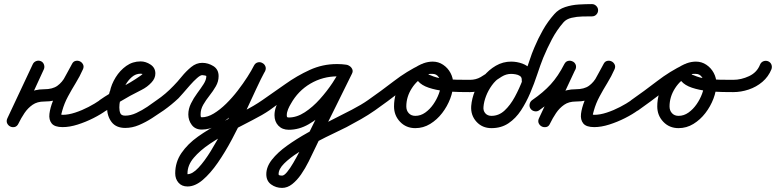

<svg xmlns="http://www.w3.org/2000/svg" viewBox="-20 -591 3791 938"><path d="M180 -292Q191 -287 195 -275Q199 -263 194 -252Q164 -186 133 -119.5Q102 -53 70 13Q64 26 52.5 28.5Q41 31 30 27Q20 22 15 11Q10 0 16 -13Q35 -51 59 -83.5Q83 -116 116 -135.5Q149 -155 196 -155Q237 -155 260.5 -172Q284 -189 299 -217.5Q314 -246 332 -279Q338 -291 349.5 -293.5Q361 -296 371 -291Q381 -286 386 -275.5Q391 -265 385 -252Q370 -218 350 -185.5Q330 -153 312 -119.5Q294 -86 284 -50Q281 -36 279.5 -33Q278 -30 286 -30Q314 -30 347.5 -41Q381 -52 412.5 -68.5Q444 -85 467 -101Q477 -109 489 -107Q501 -105 508 -94Q516 -84 514 -72Q512 -60 501 -53Q474 -33 436.5 -14Q399 5 359.5 17.5Q320 30 286 30Q247 30 232.5 12Q218 -6 221.5 -35Q225 -64 239 -99Q253 -134 271.5 -168.5Q290 -203 306.5 -232Q323 -261 331 -277Q337 -290 348.5 -292.5Q360 -295 370 -290Q381 -285 386 -274Q391 -263 384 -250Q361 -207 339 -171.5Q317 -136 284 -115.5Q251 -95 196 -95Q162 -95 139 -79Q116 -63 99.5 -38.5Q83 -14 70 13Q63 27 51.5 29.5Q40 32 30 27Q20 22 15 11.5Q10 1 16 -13Q47 -79 78 -145Q109 -211 140 -277Q145 -288 156.5 -292.5Q168 -297 180 -292Z M501 -52Q491 -45 479 -47.5Q467 -50 459 -60Q452 -70 454.5 -82Q457 -94 467 -102Q514 -135 566 -161Q618 -187 665 -220Q667 -221 673 -226Q679 -231 679 -232Q679 -231 679 -231Q679 -228 680 -227Q676 -231 667 -231Q643 -231 624 -214.5Q605 -198 592.5 -175Q580 -152 575 -132Q575 -132 575 -131Q575 -129 575 -129Q570 -113 566.5 -98Q563 -83 563 -66Q563 -49 568 -37.5Q573 -26 592 -26Q618 -26 646 -39Q674 -52 700 -69.5Q726 -87 746 -102Q746 -102 746 -102Q746 -102 746 -102Q756 -109 768 -106.5Q780 -104 788 -94Q795 -84 792.5 -72Q790 -60 780 -52Q754 -34 723 -14Q692 6 659 20Q626 34 592 34Q547 34 525 5Q503 -24 503 -66Q503 -87 507 -107Q511 -127 517 -147Q517 -147 517 -145Q517 -144 517 -144Q524 -179 545 -213Q566 -247 597 -269Q628 -291 667 -291Q692 -291 715.5 -275.5Q739 -260 739 -232Q739 -208 720 -188Q700 -166 671 -151.5Q642 -137 616 -123Q587 -107 558 -89.5Q529 -72 501 -52Q501 -52 501 -52Q501 -52 501 -52Z M780 -52Q770 -45 758 -47.5Q746 -50 738 -60Q731 -70 733.5 -82Q736 -94 746 -102Q789 -131 828 -172Q846 -190 867.5 -216.5Q889 -243 914 -263.5Q939 -284 968 -284Q997 -284 1022.5 -268Q1048 -252 1048 -219Q1048 -193 1034.5 -169.5Q1021 -146 1003.5 -124Q986 -102 973 -79.5Q960 -57 960 -32Q960 -29 960.5 -23.5Q961 -18 966 -18Q994 -18 1024.5 -36.5Q1055 -55 1085 -84.5Q1115 -114 1141.5 -148.5Q1168 -183 1188.5 -215Q1209 -247 1221 -271Q1228 -284 1240 -286Q1252 -288 1262 -283Q1272 -277 1276.5 -266Q1281 -255 1274 -242Q1256 -209 1231 -155Q1206 -101 1176.5 -37.5Q1147 26 1113.5 89Q1080 152 1044 204Q1008 256 970.5 288Q933 320 896 320Q868 320 852 301.5Q836 283 836 256Q836 201 866.5 156.5Q897 112 947 76.5Q997 41 1055 11Q1113 -19 1167.5 -46.5Q1222 -74 1262 -102Q1272 -109 1284 -106.5Q1296 -104 1304 -94Q1311 -84 1308.5 -72Q1306 -60 1296 -52Q1264 -30 1214 -4.5Q1164 21 1109 50Q1054 79 1005.5 111.5Q957 144 926.5 180Q896 216 896 256Q896 260 896 260Q920 260 949.5 228.5Q979 197 1010 146.5Q1041 96 1072.5 35.5Q1104 -25 1132 -85.5Q1160 -146 1183.5 -195Q1207 -244 1222 -272Q1229 -284 1240.5 -286.5Q1252 -289 1262 -283Q1272 -278 1276.5 -267Q1281 -256 1275 -243Q1259 -213 1234.5 -175Q1210 -137 1179.5 -99Q1149 -61 1113.5 -29Q1078 3 1040.5 22.5Q1003 42 966 42Q934 42 917 19.5Q900 -3 900 -32Q900 -59 913 -85.5Q926 -112 943.5 -135.5Q961 -159 974.5 -180Q988 -201 988 -219Q988 -221 979.5 -222.5Q971 -224 968 -224Q959 -224 942.5 -209.5Q926 -195 908 -174.5Q890 -154 874.5 -136Q859 -118 852 -111Q818 -79 780 -52Q780 -52 780 -52Q780 -52 780 -52Z M1254 -60Q1247 -70 1249.5 -82Q1252 -94 1262 -102Q1316 -139 1373.5 -180Q1431 -221 1493.5 -249.5Q1556 -278 1625 -278Q1637 -278 1648 -277Q1659 -276 1671 -275Q1685 -273 1691.5 -262.5Q1698 -252 1696 -241Q1695 -230 1686 -221.5Q1677 -213 1663 -215Q1646 -218 1629 -218Q1557 -218 1496.5 -182.5Q1436 -147 1401 -84Q1394 -73 1387.5 -57.5Q1381 -42 1381 -28Q1381 -22 1382.5 -19.5Q1384 -17 1391 -17Q1430 -17 1469 -42.5Q1508 -68 1542.5 -106.5Q1577 -145 1604 -185.5Q1631 -226 1645 -256Q1652 -270 1663.5 -272.5Q1675 -275 1685 -270Q1695 -265 1700.5 -254Q1706 -243 1699 -230Q1661 -152 1622.5 -75Q1584 2 1546 79Q1546 79 1546 80Q1545 80 1545 80Q1534 102 1519.5 133Q1505 164 1488 198Q1471 232 1451 261Q1431 290 1407.5 308.5Q1384 327 1358 327Q1328 327 1304.5 310Q1281 293 1281 260Q1281 224 1308.5 189Q1336 154 1382 121Q1428 88 1483.5 57Q1539 26 1595 -2Q1651 -30 1699 -55Q1747 -80 1778 -102Q1788 -109 1800 -106.5Q1812 -104 1820 -94Q1827 -84 1824.5 -72Q1822 -60 1812 -52Q1779 -29 1744 -9Q1709 11 1673 30Q1652 41 1612.5 59.5Q1573 78 1526.5 102.5Q1480 127 1437.5 154Q1395 181 1368 208Q1341 235 1341 260Q1341 265 1348 266Q1355 267 1358 267Q1368 267 1382.5 249.5Q1397 232 1413 204.5Q1429 177 1444.5 147Q1460 117 1472.5 91Q1485 65 1493 52Q1493 52 1492 52Q1492 53 1492 53Q1530 -25 1568.5 -102Q1607 -179 1645 -256Q1652 -270 1663.5 -272.5Q1675 -275 1685 -270Q1695 -265 1700.5 -254Q1706 -243 1699 -230Q1680 -190 1648.5 -143Q1617 -96 1576 -53.5Q1535 -11 1488 16Q1441 43 1391 43Q1359 43 1340 23Q1321 3 1321 -28Q1321 -50 1329.5 -72Q1338 -94 1348 -113Q1391 -191 1466 -234.5Q1541 -278 1629 -278Q1650 -278 1671 -275Q1686 -273 1692 -262.5Q1698 -252 1697 -241Q1695 -230 1686.5 -221.5Q1678 -213 1663 -215Q1654 -216 1644.5 -217Q1635 -218 1625 -218Q1579 -218 1535.5 -202Q1492 -186 1451 -160.5Q1410 -135 1371 -106.5Q1332 -78 1296 -52Q1286 -45 1274 -47.5Q1262 -50 1254 -60Z M1770 -60Q1763 -70 1765.5 -82.5Q1768 -95 1778 -102Q1841 -146 1904 -194.5Q1967 -243 2036 -276Q2050 -283 2060.5 -277.5Q2071 -272 2076 -262Q2081 -252 2078 -240Q2075 -228 2062 -222Q2019 -202 1992 -160Q1965 -118 1965 -71Q1965 -51 1977 -38Q1989 -25 2009 -25Q2035 -25 2057.5 -41Q2080 -57 2097 -81.5Q2114 -106 2124 -133Q2134 -160 2134 -183Q2134 -199 2123 -214.5Q2112 -230 2094 -230Q2089 -230 2081.5 -230Q2074 -230 2073 -228Q2073 -228 2073 -228Q2073 -228 2073 -228Q2073 -227 2074.5 -226.5Q2076 -226 2084 -223Q2111 -211 2144.5 -206.5Q2178 -202 2212.5 -201.5Q2247 -201 2276 -201Q2276 -201 2276 -201Q2276 -201 2276 -201Q2288 -201 2297 -192Q2306 -183 2306 -171Q2306 -159 2297 -150Q2288 -141 2276 -141Q2259 -141 2224.5 -141.5Q2190 -142 2149.5 -146.5Q2109 -151 2074.5 -162.5Q2040 -174 2022.5 -194.5Q2005 -215 2017 -248Q2017 -248 2017 -248Q2017 -248 2017 -248Q2025 -273 2048 -281.5Q2071 -290 2094 -290Q2122 -290 2145 -274.5Q2168 -259 2181 -234.5Q2194 -210 2194 -183Q2194 -147 2179.5 -109Q2165 -71 2140 -38.5Q2115 -6 2081.5 14.5Q2048 35 2009 35Q1964 35 1934.5 4Q1905 -27 1905 -71Q1905 -136 1941.5 -193Q1978 -250 2037 -277Q2050 -283 2061 -277.5Q2072 -272 2076 -262Q2081 -252 2078.5 -240.5Q2076 -229 2063 -223Q1996 -190 1934.5 -142.5Q1873 -95 1812 -52Q1802 -45 1789.5 -47.5Q1777 -50 1770 -60Z M2246 -171Q2246 -183 2254.5 -192Q2263 -201 2276 -201Q2305 -201 2328.5 -214.5Q2352 -228 2374.5 -246Q2397 -264 2421.5 -277Q2446 -290 2478 -290Q2478 -290 2478 -290Q2477 -290 2477 -290Q2505 -290 2531.5 -280.5Q2558 -271 2574.5 -250.5Q2591 -230 2588 -198Q2587 -183 2577.5 -176.5Q2568 -170 2556 -170Q2545 -171 2536.5 -179Q2528 -187 2529 -202Q2529 -214 2520 -220Q2511 -226 2498.5 -228Q2486 -230 2477 -230Q2449 -230 2425 -214.5Q2401 -199 2383 -174Q2365 -149 2354.5 -121.5Q2344 -94 2342 -69Q2340 -50 2351 -37.5Q2362 -25 2381 -25Q2417 -25 2445 -51Q2473 -77 2495 -117.5Q2517 -158 2534.5 -204Q2552 -250 2565.5 -291.5Q2579 -333 2591 -360Q2609 -403 2632.5 -444.5Q2656 -486 2688 -522Q2709 -546 2741 -556.5Q2773 -567 2807.5 -569Q2842 -571 2872 -571Q2884 -571 2893 -562Q2902 -553 2902 -541Q2902 -529 2893.5 -520Q2885 -511 2872 -511Q2854 -511 2826 -510.5Q2798 -510 2772.5 -504Q2747 -498 2733 -482Q2700 -444 2676.5 -399.5Q2653 -355 2634 -309Q2620 -274 2605 -228.5Q2590 -183 2570.5 -137Q2551 -91 2525.5 -52Q2500 -13 2464.5 11Q2429 35 2381 35Q2336 35 2307.5 3.5Q2279 -28 2282 -73Q2285 -110 2300.5 -148Q2316 -186 2342 -218Q2368 -250 2402.5 -270Q2437 -290 2477 -290Q2505 -290 2531.5 -280.5Q2558 -271 2574.5 -250.5Q2591 -230 2588 -198Q2587 -183 2577.5 -176.5Q2568 -170 2556 -170Q2545 -171 2536.5 -179Q2528 -187 2529 -202Q2529 -214 2520 -220Q2511 -226 2498.5 -228Q2486 -230 2477 -230Q2477 -230 2477 -230Q2477 -230 2477 -230Q2453 -230 2431 -216.5Q2409 -203 2386 -185.5Q2363 -168 2336.5 -154.5Q2310 -141 2276 -141Q2264 -141 2255 -150Q2246 -159 2246 -171Z M2572 -60Q2565 -70 2567.5 -82.5Q2570 -95 2580 -102Q2634 -139 2670.5 -179Q2707 -219 2737 -278Q2744 -291 2755.5 -293.5Q2767 -296 2777 -291Q2787 -287 2792 -276Q2797 -265 2791 -252Q2760 -186 2729 -119.5Q2698 -53 2667 13Q2661 26 2649.5 28.5Q2638 31 2627 26Q2617 22 2612 11Q2607 0 2613 -13Q2632 -51 2656 -83.5Q2680 -116 2713 -135.5Q2746 -155 2793 -155Q2834 -155 2857.5 -172Q2881 -189 2896 -217.5Q2911 -246 2929 -279Q2935 -291 2946.5 -293.5Q2958 -296 2968 -291Q2978 -286 2983 -275.5Q2988 -265 2982 -252Q2967 -218 2947 -185.5Q2927 -153 2909 -119.5Q2891 -86 2881 -50Q2878 -36 2876.5 -33Q2875 -30 2883 -30Q2911 -30 2944.5 -41Q2978 -52 3009.5 -68.5Q3041 -85 3064 -101Q3074 -109 3086 -107Q3098 -105 3105 -94Q3113 -84 3111 -72Q3109 -60 3098 -53Q3071 -33 3033.5 -14Q2996 5 2956.5 17.5Q2917 30 2883 30Q2844 30 2829.5 12Q2815 -6 2818.5 -35Q2822 -64 2836 -99Q2850 -134 2868.5 -168.5Q2887 -203 2903.5 -232Q2920 -261 2928 -277Q2934 -290 2945.5 -292.5Q2957 -295 2967 -290Q2978 -285 2983 -274Q2988 -263 2981 -250Q2958 -207 2936 -171.5Q2914 -136 2881 -115.5Q2848 -95 2793 -95Q2759 -95 2736 -79Q2713 -63 2696.5 -38.5Q2680 -14 2667 13Q2661 27 2649 29.5Q2637 32 2627 27Q2617 22 2612 11.5Q2607 1 2613 -13Q2644 -79 2675 -145Q2706 -211 2737 -277Q2743 -291 2755 -293Q2767 -295 2777 -290Q2787 -285 2792 -274.5Q2797 -264 2791 -251Q2757 -185 2715.5 -139.5Q2674 -94 2614 -52Q2604 -45 2591.5 -47.5Q2579 -50 2572 -60Z M3056 -60Q3049 -70 3051.5 -82.5Q3054 -95 3064 -102Q3127 -146 3190 -194.5Q3253 -243 3322 -276Q3336 -283 3346.5 -277.5Q3357 -272 3362 -262Q3367 -252 3364 -240Q3361 -228 3348 -222Q3305 -202 3278 -160Q3251 -118 3251 -71Q3251 -51 3263 -38Q3275 -25 3295 -25Q3321 -25 3343.5 -41Q3366 -57 3383 -81.5Q3400 -106 3410 -133Q3420 -160 3420 -183Q3420 -199 3409 -214.5Q3398 -230 3380 -230Q3375 -230 3367.5 -230Q3360 -230 3359 -228Q3359 -228 3359 -228Q3359 -228 3359 -228Q3359 -227 3360.5 -226.5Q3362 -226 3370 -223Q3397 -211 3430.5 -206.5Q3464 -202 3498.5 -201.5Q3533 -201 3562 -201Q3562 -201 3562 -201Q3562 -201 3562 -201Q3574 -201 3583 -192Q3592 -183 3592 -171Q3592 -159 3583 -150Q3574 -141 3562 -141Q3545 -141 3510.5 -141.5Q3476 -142 3435.5 -146.5Q3395 -151 3360.5 -162.5Q3326 -174 3308.5 -194.5Q3291 -215 3303 -248Q3303 -248 3303 -248Q3303 -248 3303 -248Q3311 -273 3334 -281.5Q3357 -290 3380 -290Q3408 -290 3431 -274.5Q3454 -259 3467 -234.5Q3480 -210 3480 -183Q3480 -147 3465.5 -109Q3451 -71 3426 -38.5Q3401 -6 3367.5 14.5Q3334 35 3295 35Q3250 35 3220.5 4Q3191 -27 3191 -71Q3191 -136 3227.5 -193Q3264 -250 3323 -277Q3336 -283 3347 -277.5Q3358 -272 3362 -262Q3367 -252 3364.5 -240.5Q3362 -229 3349 -223Q3282 -190 3220.5 -142.5Q3159 -95 3098 -52Q3088 -45 3075.5 -47.5Q3063 -50 3056 -60Z M3562 -141Q3549 -141 3540.5 -150Q3532 -159 3532 -171Q3532 -184 3541 -192.5Q3550 -201 3562 -201Q3601 -201 3639.5 -219Q3678 -237 3693 -275Q3698 -287 3709 -291.5Q3720 -296 3732 -292Q3744 -287 3748.5 -276Q3753 -265 3749 -253Q3734 -216 3704.5 -191Q3675 -166 3637.5 -153.5Q3600 -141 3562 -141Q3562 -141 3562 -141Q3562 -141 3562 -141Z"/></svg>

Font: FRB American Cursive Guidelines
Style: Bold Italic
Weight: 700
Italic angle: -25°
Version: Version 2.0;Modular Font Editor K font №1